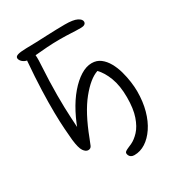

<svg xmlns="http://www.w3.org/2000/svg" viewBox="-205 -842 1066 1151"><g transform="rotate(-30 328.0 -266.5)"><path d="M388 177Q374 177 365.5 171.5Q357 166 353.5 158Q350 150 350 144Q350 136 358 130.5Q366 125 378 120Q390 115 403 109Q431 96 458.5 66.5Q486 37 504 -15Q522 -67 522 -146Q522 -226 500.5 -282.5Q479 -339 447 -371Q390 -352 325 -272Q260 -192 204 -44Q194 -17 187 -2Q180 13 163 13Q146 13 131.5 -8Q117 -29 110 -89Q107 -121 103.5 -169Q100 -217 99 -283.5Q98 -350 101 -437Q104 -524 113 -633Q115 -653 122 -665Q129 -677 142 -677Q164 -677 170.5 -654.5Q177 -632 173 -573Q166 -455 166 -365Q166 -275 170 -207.5Q174 -140 177 -88L156 -91Q180 -165 212.5 -227Q245 -289 283.5 -334Q322 -379 362 -404Q402 -429 440 -429Q475 -429 500.5 -409.5Q526 -390 544 -358Q562 -326 572.5 -288Q583 -250 588 -213Q593 -176 593 -147Q593 -75 576.5 -15.5Q560 44 531 87Q502 130 465.5 153.5Q429 177 388 177ZM127 -635Q110 -635 97 -641.5Q84 -648 76.5 -658Q69 -668 69 -678Q69 -690 86.5 -695.5Q104 -701 145 -702Q178 -702 214 -703.5Q250 -705 286.5 -706.5Q323 -708 356.5 -709Q390 -710 417 -710Q475 -710 500.5 -697Q526 -684 526 -667Q526 -656 517 -650Q508 -644 492 -644Q455 -644 423 -646Q391 -648 344 -648Q301 -648 257.5 -645Q214 -642 179.5 -638.5Q145 -635 127 -635Z"/></g></svg>

Font: Shantell Sans Light
Style: Regular
Weight: 300
Designer: Stephen Nixon, Anya Danilova, Shantell Martin
Foundry: Arrow Type
Version: Version 1.011;[c5ecc13dd]